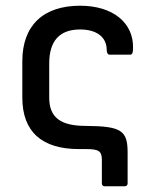

<svg xmlns="http://www.w3.org/2000/svg" viewBox="-20 -521 537 671"><path d="M346 130H416C422 130 426 126 426 120V12C426 -65 404 -80 280 -81C192 -81 152 -110 152 -180V-299C152 -379 189 -418 260 -418C317 -418 353 -392 353 -346C353 -336 357 -330 363 -330H435C442 -330 445 -336 445 -353C447 -441 375 -501 260 -501C131 -501 58 -432 58 -307V-180C58 -60 127 0 256 0H281C325 0 336 7 336 38V120C336 126 340 130 346 130Z"/></svg>

Font: Sofia Sans Cond SemiBold
Style: Regular
Weight: 600
Width: 3
Designer: Botio Nikoltchev, Ani Petrova
Foundry: lettersoup
Version: Version 4.100